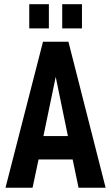

<svg xmlns="http://www.w3.org/2000/svg" viewBox="-20 -887 525 907"><path d="M323.2 -133.8H162.1L133.8 0H5.9L183.1 -689.9H303.2L479 0H351.1ZM300.8 -244.1 243.2 -523.9 185.1 -244.1ZM118.2 -867.2H210.9V-752.9H118.2ZM273.9 -867.2H367.2V-752.9H273.9Z"/></svg>

Font: D-DIN Condensed
Style: DINCondensed-Bold
Weight: 700
Width: 3
Designer: Charles Nix
Foundry: Datto Inc.
Version: Version 1.10